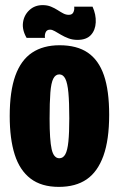

<svg xmlns="http://www.w3.org/2000/svg" viewBox="-20 -718 465 751"><path d="M210 13Q142 13 99.5 -19.5Q57 -52 37.5 -113.5Q18 -175 18 -264Q18 -361 40 -422Q62 -483 105.5 -512Q149 -541 213 -541Q281 -541 323.5 -512Q366 -483 386.5 -423.5Q407 -364 407 -269Q407 -171 384.5 -108.5Q362 -46 319 -16.5Q276 13 210 13ZM212 -99Q227 -99 235.5 -114.5Q244 -130 247.5 -164.5Q251 -199 251 -255Q251 -318 247.5 -355.5Q244 -393 235.5 -410Q227 -427 212 -427Q197 -427 188.5 -410.5Q180 -394 177 -356Q174 -318 174 -254Q174 -170 182 -134.5Q190 -99 212 -99ZM283 -562Q264 -562 248 -568Q232 -574 218.5 -582Q205 -590 194.5 -596Q184 -602 176 -602Q163 -602 158.5 -591.5Q154 -581 156 -570H84Q66 -601 70 -630Q74 -659 95 -678.5Q116 -698 147 -698Q165 -698 179.5 -692Q194 -686 205.5 -678.5Q217 -671 227.5 -665.5Q238 -660 249 -660Q263 -660 267.5 -671Q272 -682 270 -692H342Q356 -661 354.5 -630.5Q353 -600 335.5 -581Q318 -562 283 -562Z"/></svg>

Font: Bricolage Grotesque 72pt Condensed ExtraBold
Style: Regular
Weight: 800
Width: 3
Designer: Mathieu Triay
Foundry: Atelier Triay
Version: Version 1.001;gftools[0.9.33.dev8+g029e19f]